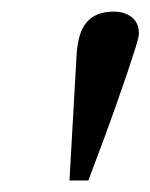

<svg xmlns="http://www.w3.org/2000/svg" viewBox="-20 -734 260 332"><path d="M220.2 -675.8Q220.2 -670.4 214.4 -651.6Q208.5 -632.8 199.7 -606.7Q190.9 -580.6 180.4 -551Q169.9 -521.5 160.2 -495.1Q150.4 -468.8 142.8 -448.7Q135.3 -428.7 132.8 -421.9H100.1L112.8 -645Q114.3 -660.2 117.9 -672.6Q121.6 -685.1 128.9 -694.3Q136.2 -703.6 147.9 -708.7Q159.7 -713.9 176.8 -713.9Q195.8 -713.9 208 -704.1Q220.2 -694.3 220.2 -675.8Z"/></svg>

Font: Charis SIL Phon
Style: Italic
Weight: 400
Italic angle: -11°
Foundry: SIL International
Version: Version 5.000